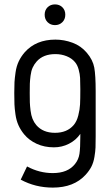

<svg xmlns="http://www.w3.org/2000/svg" viewBox="-20 -664 510 873"><path d="M276.9 -597.2Q276.9 -576.2 263.4 -563Q250 -549.8 230 -549.8Q210 -549.8 196.5 -563Q183.1 -576.2 183.1 -597.2Q183.1 -617.7 196.3 -630.9Q209.5 -644 230 -644Q250.5 -644 263.7 -630.9Q276.9 -617.7 276.9 -597.2ZM231.9 -418Q176.8 -418 147 -384.8Q135.3 -371.6 128.4 -356.4Q121.6 -341.3 118.9 -319.6Q116.2 -297.9 115.7 -283.9Q115.2 -270 115.2 -241.2Q115.2 -213.4 115.7 -198.5Q116.2 -183.6 118.9 -161.6Q121.6 -139.6 127.9 -123.8Q134.3 -107.9 145 -95.2Q175.3 -60.1 230 -60.1Q284.7 -60.1 314.9 -95.2Q329.1 -111.8 335.9 -138.9Q342.8 -166 344 -189.2Q345.2 -212.4 345.2 -258.8Q345.2 -292 344.2 -309.6Q343.3 -327.1 337.6 -347.9Q332 -368.7 320.8 -381.8Q306.6 -398.9 283 -408.4Q259.3 -418 231.9 -418ZM231.9 -483.9Q271.5 -483.9 309.8 -469.7Q348.1 -455.6 375 -423.8Q402.3 -391.6 408.7 -356.4Q415 -321.3 415 -249V-44.9Q415 -10.7 414.3 6.8Q413.6 24.4 409.4 49.6Q405.3 74.7 395.5 93.8Q385.7 112.8 369.1 130.9Q315.9 189 220.2 189Q140.6 189 74.2 152.8L103 92.8Q158.7 123 220.2 123Q288.1 123 320.8 82Q337.4 61.5 341.3 35.4Q345.2 9.3 345.2 -44.9V-55.2Q325.2 -26.4 293.5 -10.3Q261.7 5.9 225.1 5.9Q182.1 5.9 147.2 -10Q112.3 -25.9 89.8 -53.2Q73.7 -72.8 64 -94.5Q54.2 -116.2 50.3 -143.8Q46.4 -171.4 45.7 -189.5Q44.9 -207.5 44.9 -241.2Q44.9 -272.5 45.9 -290.3Q46.9 -308.1 50.8 -335.4Q54.7 -362.8 65.2 -385Q75.7 -407.2 92.8 -426.8Q144 -483.9 231.9 -483.9Z"/></svg>

Font: Gidolinya
Style: Regular
Weight: 400
Version: Version 1.0.3